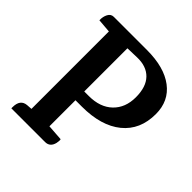

<svg xmlns="http://www.w3.org/2000/svg" viewBox="-184 -822 959 959"><g transform="rotate(45 295.5 -342.5)"><path d="M283 -255H238V-71L323 -65Q326 -59 322 -38Q313 0 278 0H40V-8Q40 -63 84 -67L113 -69V-616L40 -622Q39 -647 49 -666Q59 -685 79 -685H313Q435 -685 503 -633.5Q571 -582 571 -490Q571 -379 495 -317Q419 -255 283 -255ZM238 -317H270Q350 -317 395.5 -361Q441 -405 441 -478.5Q441 -552 405 -589Q369 -626 304 -624L238 -622Z"/></g></svg>

Font: Karma
Style: Bold
Weight: 700
Designer: Joana Correia
Foundry: Indian Type Foundry
Version: Version 1.202;PS 1.0;hotconv 1.0.78;makeotf.lib2.5.61930; tt